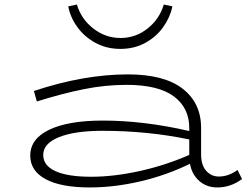

<svg xmlns="http://www.w3.org/2000/svg" viewBox="-20 -811 1099 844"><path d="M1044 -24Q994 13 935 13Q889 13 856.5 -15Q824 -43 815 -91Q713 -41 598 -14Q483 13 374 13Q248 13 180.5 -23.5Q113 -60 113 -127Q113 -201 197 -241Q281 -281 431 -281Q613 -281 812 -235V-248Q812 -337 744 -387.5Q676 -438 536 -438Q443 -438 348.5 -419Q254 -400 142 -365L129 -411Q348 -484 542 -484Q702 -484 783 -421Q864 -358 864 -249V-133Q864 -85 886.5 -60Q909 -35 942 -35Q985 -35 1024 -64ZM381 -34Q480 -34 593.5 -59Q707 -84 812 -130V-198Q629 -236 431 -236Q308 -236 239 -208Q170 -180 170 -130Q170 -83 224 -58.5Q278 -34 381 -34ZM280 -783 318 -791Q337 -727 390.5 -685.5Q444 -644 510 -644Q576 -644 628.5 -685.5Q681 -727 700 -791L738 -783Q728 -735 697.5 -692Q667 -649 618.5 -622.5Q570 -596 509 -596Q449 -596 400 -622.5Q351 -649 320 -692Q289 -735 280 -783Z"/></svg>

Font: BioRhyme Expanded Light
Style: Regular
Weight: 300
Width: 7
Designer: Aoife Mooney
Foundry: Aoife Mooney Type
Version: Version 1.001